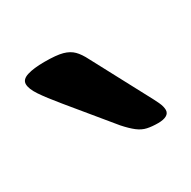

<svg xmlns="http://www.w3.org/2000/svg" viewBox="-53 -771 247 248"><g transform="rotate(-30 70.0 -647.0)"><path d="M123 -576Q114 -576 107 -577.5Q100 -579 93.5 -584Q87 -589 79 -598L28 -660Q14 -677 7 -687.5Q0 -698 0 -705Q0 -712 9.5 -715Q19 -718 35 -718Q53 -718 62 -715.5Q71 -713 76.5 -707.5Q82 -702 87 -692L128 -615Q134 -604 137 -597.5Q140 -591 140 -586Q140 -581 135.5 -578.5Q131 -576 123 -576Z"/></g></svg>

Font: Asap Light
Style: Regular
Weight: 300
Designer: Pablo Cosgaya
Foundry: Omnibus-Type
Version: Version 3.001